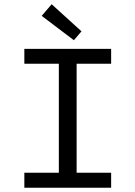

<svg xmlns="http://www.w3.org/2000/svg" viewBox="-20 -887 640 907"><path d="M95 0H505V-71H342V-586H505V-656H95V-586H258V-71H95ZM329 -697 365 -739 224 -867 177 -812Z"/></svg>

Font: Hasklig
Style: Regular
Weight: 400
Monospace: yes
Designer: Paul D. Hunt, Teo Tuominen
Foundry: Adobe Systems Incorporated
Version: Version 2.030;PS 1.0;hotconv 16.6.51;makeotf.lib2.5.65220